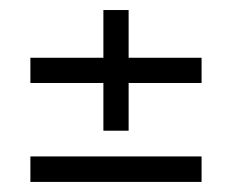

<svg xmlns="http://www.w3.org/2000/svg" viewBox="-20 -385 458 379"><path d="M40 -76.2H377.9V-25.9H40ZM233.9 -221.2V-127H184.1V-221.2H40V-271H184.1V-365.2H233.9V-271H377.9V-221.2Z"/></svg>

Font: Pfennig
Style: Medium
Weight: 500
Version: Version 20120410 ; ttfautohint (v0.8)